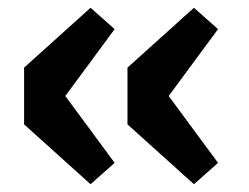

<svg xmlns="http://www.w3.org/2000/svg" viewBox="-20 -499 640 494"><path d="M213 -25 42 -179V-325L213 -479L275 -424L148 -252L275 -80ZM479 -25 308 -179V-325L479 -479L541 -424L414 -252L541 -80Z"/></svg>

Font: TypoPRO Source Code Pro
Style: Bold
Weight: 700
Monospace: yes
Designer: Paul D. Hunt, Teo Tuominen
Foundry: Adobe Systems Incorporated
Version: Version 2.010;PS 1.0;hotconv 1.0.84;makeotf.lib2.5.63406